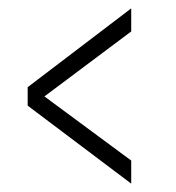

<svg xmlns="http://www.w3.org/2000/svg" viewBox="-20 -556 421 458"><path d="M293 -118 46 -304V-348L293 -536V-481L86 -326L293 -173Z"/></svg>

Font: Smooch Sans Medium
Style: Regular
Weight: 500
Designer: Robert E. Leuschke
Foundry: Robert E. Leuschke
Version: Version 1.010; ttfautohint (v1.8.3)